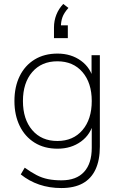

<svg xmlns="http://www.w3.org/2000/svg" viewBox="-20 -763 610 971"><path d="M290 188Q230 188 178.5 170.5Q127 153 85 119L105 85Q137 108 165 122.5Q193 137 223.5 143Q254 149 291 149Q366 149 405 106.5Q444 64 444 -15V-148H454Q440 -84 390 -47.5Q340 -11 271 -11Q204 -11 155 -41.5Q106 -72 79.5 -126.5Q53 -181 53 -252Q53 -324 79.5 -378Q106 -432 155 -462Q204 -492 271 -492Q340 -492 390 -455.5Q440 -419 454 -355H443V-484H485V-22Q485 47 463 94Q441 141 398 164.5Q355 188 290 188ZM270 -50Q350 -50 397 -105Q444 -160 444 -252Q444 -344 397 -398.5Q350 -453 270 -453Q190 -453 143 -398.5Q96 -344 96 -252Q96 -160 143 -105Q190 -50 270 -50ZM253 -570V-624Q253 -658 265 -688.5Q277 -719 300 -743L326 -723Q303 -697 295.5 -675Q288 -653 288 -628L273 -635H323V-570Z"/></svg>

Font: Nunito Sans 12pt ExtraLight ExtraLight
Style: Regular
Weight: 250
Version: Version 3.101;gftools[0.9.27]